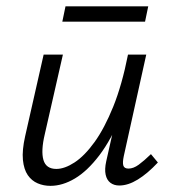

<svg xmlns="http://www.w3.org/2000/svg" viewBox="-20 -589 550 615"><path d="M141.5 6.3Q119.6 6.3 100.6 -1.8Q81.6 -9.9 69 -28Q56.5 -46.2 53.4 -76.8Q50.4 -107.5 60.5 -152.5L119.8 -414.2H181.5L123.3 -158.5Q110.8 -105.5 119.1 -76.7Q127.5 -47.9 160.5 -47.9Q187 -47.9 219 -68.8Q250.9 -89.7 282.9 -134Q314.8 -178.3 342.9 -247.8Q370.9 -317.4 390 -414.2H426.7Q402.8 -302.1 369.7 -222.1Q336.6 -142.1 298.3 -91.6Q259.9 -41.1 220.1 -17.4Q180.4 6.3 141.5 6.3ZM362.1 5.2Q345.3 5.2 333.7 -3.5Q322.1 -12.3 318.4 -29.5Q314.6 -46.7 320.3 -72.5L397.1 -414.2H448.5L376.5 -89Q372.1 -68.6 375 -58.8Q378 -49 391.5 -49Q407.3 -49 424.3 -61.4Q441.3 -73.8 463.5 -95.3L485.7 -68.5Q452.7 -33.2 421.5 -14Q390.3 5.2 362.1 5.2ZM179.6 -519.5 189.8 -568.7H454.8L444.6 -519.5Z"/></svg>

Font: Ysabeau
Style: Bold Italic
Weight: 700
Italic angle: -12°
Designer: Christian Thalmann (Catharsis Fonts)
Version: Version 2.002